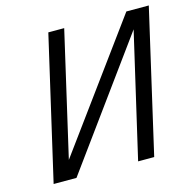

<svg xmlns="http://www.w3.org/2000/svg" viewBox="-102 -793 900 896"><g transform="rotate(-15 348.0 -345.0)"><path d="M48.8 0 208 -689.9H284.7L146.5 -90.3L585 -689.9H693.4L534.7 0H457L596.2 -600.6L159.2 0Z"/></g></svg>

Font: Acari Sans
Style: Italic
Weight: 400
Italic angle: -13°
Designer: Alfredo Marco Pradil and Stefan Peev
Foundry: Hanken Design Co.
Version: Version 1.045;January 11, 2019;FontCreator 11.5.0.2425 64-bi